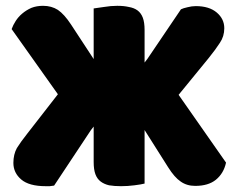

<svg xmlns="http://www.w3.org/2000/svg" viewBox="-20 -632 836 660"><path d="M757 -73Q749 -36 722 -14Q696 7 651 7Q622 7 601 -8Q580 -22 558 -57L477 -185V-1Q466 2 442 5Q419 8 396 8Q373 8 355 5Q338 1 326 -8Q314 -17 308 -33Q302 -49 302 -75V-197L292 -184L166 6L151 8H137Q80 8 53 -15Q26 -38 26 -72Q26 -101 38 -123Q51 -144 74 -173L179 -308L20 -532Q25 -546 34 -560Q43 -574 56 -585Q70 -597 88 -605Q106 -612 128 -612Q157 -612 179 -598Q201 -583 224 -548L302 -429V-603Q313 -605 337 -608Q361 -612 383 -612Q406 -612 423 -608Q441 -605 453 -596Q465 -587 471 -571Q477 -555 477 -529V-417L487 -430L602 -600Q610 -604 624 -607Q639 -611 653 -611Q699 -611 725 -589Q751 -567 751 -535Q751 -507 736 -485Q722 -463 697 -432L594 -306Z"/></svg>

Font: Baloo Cyrillic
Style: Regular
Weight: 400
Designer: Ek Type, Denis Ignatov
Foundry: Ek Type
Version: Version 1.50 July 26, 2019